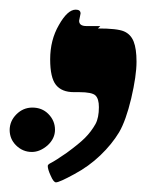

<svg xmlns="http://www.w3.org/2000/svg" viewBox="-49 -607 331 398"><path d="M159 -553 154 -548Q194 -548 208 -542Q222 -536 228 -521Q234 -506 234 -479Q234 -450 223 -403Q212 -357 198 -333Q183 -308 159 -285Q135 -262 105 -246Q74 -229 67 -229Q62 -229 56 -243Q50 -256 50 -263Q50 -266 56 -269Q66 -274 89 -290Q115 -309 127 -321Q140 -334 149 -350Q156 -363 156 -385Q156 -402 149 -409Q142 -416 115 -416H104Q79 -416 67 -431Q55 -446 55 -484Q55 -524 73 -555Q91 -587 108 -587Q118 -587 118 -579L115 -564Q115 -553 130 -553ZM-29 -338V-337Q-29 -356 -15 -370Q-1 -384 18 -384Q38 -384 51 -371Q65 -357 65 -338Q65 -320 50 -306Q34 -292 17 -292Q-2 -292 -16 -306Q-29 -319 -29 -338Z"/></svg>

Font: Libra Serif Modern
Style: Bold Italic
Weight: 700
Italic angle: -12°
Designer: Stefan Peev, Context Ltd
Foundry: Stefan Peev, Context Ltd
Version: Version 1.000